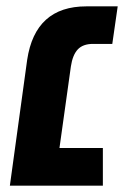

<svg xmlns="http://www.w3.org/2000/svg" viewBox="-20 -587 421 607"><path d="M273.9 -448.2Q242.2 -448.2 225.8 -430.7Q209.5 -413.1 204.1 -377L168 -119.1H305.2V0H11.2L65.9 -397.9Q91.3 -566.9 252.9 -566.9H352.1L335 -448.2Z"/></svg>

Font: FiraGO SemiBold
Style: Italic
Weight: 600
Italic angle: -8°
Designer: bBox Type GmbH
Foundry: bBox Type GmbH
Version: Version 1.001;PS 001.001;hotconv 1.0.88;makeotf.lib2.5.64775